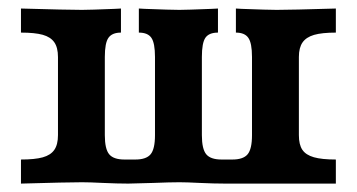

<svg xmlns="http://www.w3.org/2000/svg" viewBox="-20 -437 850 457"><path d="M118 -115.5V-301.1Q118 -323.9 109.2 -336.4Q100.5 -348.9 81.7 -354.2Q62.9 -359.4 29.9 -359.4V-416.7Q141.3 -413.5 175.1 -413.5Q193.2 -413.5 252.9 -415.9L267.9 -416.7V-359.4Q246.9 -359.4 238.2 -347.1Q229.5 -334.9 229.5 -301.4V-115.3Q229.5 -82.3 239.9 -69.8Q250.3 -57.3 276.3 -57.3H302.1Q328.1 -57.3 338.5 -69.8Q348.9 -82.3 348.9 -115.3V-301.4Q348.9 -334.4 340.4 -346.9Q331.9 -359.4 310.5 -359.4V-416.7L325 -415.9Q387.3 -413.5 407.1 -413.5Q423.1 -413.5 483.8 -415.9L498.8 -416.7V-359.4Q477.4 -359.4 468.9 -347.1Q460.5 -334.9 460.5 -301.4V-115.3Q460.5 -82.3 470.9 -69.8Q481.3 -57.3 507.3 -57.3H533Q559 -57.3 569.4 -69.8Q579.8 -82.3 579.8 -115.3V-301.4Q579.8 -334.4 571.1 -346.9Q562.5 -359.4 541.5 -359.4V-416.7L555.3 -415.9Q618.7 -413.5 638.6 -413.5Q671.5 -413.5 779.4 -416.7V-359.4Q746.4 -359.4 727.6 -354Q708.8 -348.5 700.1 -336Q691.4 -323.5 691.4 -301.4V0H516.3Q489.4 0 455.3 -1.6Q424 -3.2 407.2 -3.2Q384.7 -3.2 345.4 -1.6Q311.5 -0.4 285.3 0Q259.7 0 224.8 -1.6Q193.5 -3.2 175.1 -3.2Q141.3 -3.2 29.9 0V-57.3Q62.9 -57.3 81.7 -62.5Q100.5 -67.7 109.2 -80.2Q118 -92.7 118 -115.5ZM779.4 -57.3V0H638.6L691.4 -115.3Q691.4 -92.7 699.7 -80.4Q708.1 -68.1 727.1 -62.7Q746 -57.3 779.4 -57.3Z"/></svg>

Font: Playfair Micro SmCond SmLight
Style: Regular
Weight: 360
Width: 4
Designer: Claus Eggers Sørensen
Foundry: Claus Eggers Sørensen
Version: Version 2.100;Glyphs 3.2 (3219)